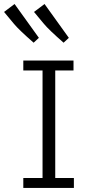

<svg xmlns="http://www.w3.org/2000/svg" viewBox="-61 -925 437 945"><path d="M277.8 -738.8 252 -714.8Q177.7 -779.8 154.8 -808.1L106.4 -866.2L158.2 -905.3ZM130.4 -738.8 104.5 -714.8Q30.3 -779.8 7.3 -808.1L-41 -866.2L10.7 -905.3ZM210.9 -578.1V-48.8H302.7V0H53.7V-48.8H148.4V-578.1H53.7V-627H300.8V-578.1Z"/></svg>

Font: Anaheim
Style: Regular
Weight: 400
Designer: vernon adams
Foundry: vernon adams
Version: Version 1.002; ttfautohint (v0.93.5-3d13) -l 8 -r 50 -G 200 